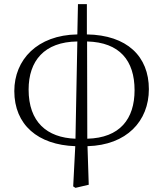

<svg xmlns="http://www.w3.org/2000/svg" viewBox="-20 -691 787 926"><path d="M400 -491C557 -487 629 -399 629 -256C629 -117 558 -26 401 -22ZM344 -22C206 -27 118 -103 118 -259C118 -397 193 -489 353 -491ZM399 -671H356L353 -525C160 -522 49 -403 49 -252C49 -89 163 8 343 14L333 208L344 215L408 200L402 14C591 9 698 -107 698 -261C698 -419 593 -522 399 -525Z"/></svg>

Font: Noto Serif CJK JP Light
Style: Regular
Weight: 300
Designer: Ryoko NISHIZUKA 西塚涼子 (kana & ideographs); Frank Grießhammer (Latin, Greek & Cyrillic); Wenlong ZHANG 张文龙 (bopomofo); San
Foundry: Adobe Systems Incorporated
Version: Version 1.001;PS 1.001;hotconv 16.6.54;makeotf.lib2.5.65590